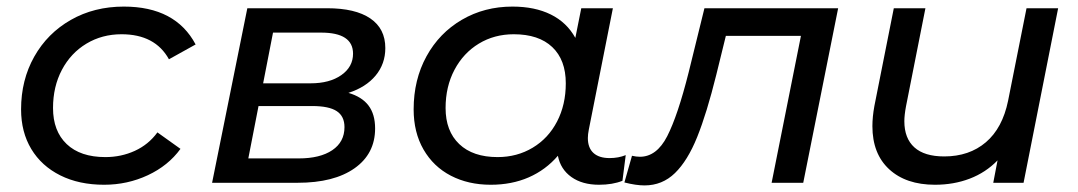

<svg xmlns="http://www.w3.org/2000/svg" viewBox="-20 -555 3274 583"><path d="M44 -223Q44 -312 84 -383Q124 -454 195 -494.5Q266 -535 356 -535Q513 -535 574 -420L493 -375Q451 -451 349 -451Q290 -451 242.5 -422.5Q195 -394 168 -343Q141 -292 141 -227Q141 -157 182.5 -117.5Q224 -78 300 -78Q348 -78 389.5 -97Q431 -116 458 -153L528 -103Q491 -52 429 -23Q367 6 296 6Q220 6 163 -22.5Q106 -51 75 -102.5Q44 -154 44 -223Z M1119 -165Q1119 -88 1056.5 -44Q994 0 884 0H624L731 -530H973Q1059 -530 1104.5 -499Q1150 -468 1150 -409Q1150 -361 1120.5 -325.5Q1091 -290 1038 -273Q1079 -261 1099 -234.5Q1119 -208 1119 -165ZM779 -302H923Q981 -302 1016.5 -327Q1052 -352 1052 -392Q1052 -456 955 -456H809ZM1026 -169Q1026 -202 1002.5 -217.5Q979 -233 928 -233H765L734 -74H887Q952 -74 989 -99Q1026 -124 1026 -169Z M1880 -84 1870 -6Q1840 6 1799 6Q1748 6 1715 -17.5Q1682 -41 1674 -82Q1637 -39 1585.5 -16.5Q1534 6 1470 6Q1402 6 1349 -21.5Q1296 -49 1266 -101Q1236 -153 1236 -223Q1236 -313 1275 -384Q1314 -455 1382.5 -495Q1451 -535 1536 -535Q1604 -535 1652.5 -511Q1701 -487 1727 -440L1745 -530H1841L1768 -162Q1765 -147 1765 -136Q1765 -106 1782 -90.5Q1799 -75 1831 -75Q1858 -75 1880 -84ZM1698 -302Q1698 -373 1657 -412Q1616 -451 1540 -451Q1481 -451 1434 -422.5Q1387 -394 1360 -343Q1333 -292 1333 -227Q1333 -157 1374.5 -117.5Q1416 -78 1491 -78Q1550 -78 1597.5 -106.5Q1645 -135 1671.5 -186Q1698 -237 1698 -302Z M2525 -530 2419 0H2323L2412 -446H2184L2155 -328Q2126 -211 2097 -139Q2068 -67 2029.5 -29.5Q1991 8 1937 8Q1911 8 1876 -1L1899 -82Q1912 -79 1923 -79Q1974 -79 2006 -141.5Q2038 -204 2071 -335L2119 -530Z M3193 -530 3088 0H2996L3009 -68Q2973 -31 2924.5 -12.5Q2876 6 2819 6Q2731 6 2680 -41Q2629 -88 2629 -172Q2629 -200 2635 -233L2694 -530H2790L2731 -232Q2726 -205 2726 -187Q2726 -135 2756.5 -107.5Q2787 -80 2847 -80Q2923 -80 2973.5 -123Q3024 -166 3041 -249L3097 -530Z"/></svg>

Font: Montserrat Alternates Medium
Style: Italic
Weight: 500
Italic angle: -11.3°
Designer: Julieta Ulanovsky
Foundry: Julieta Ulanovsky
Version: Version 7.200